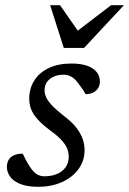

<svg xmlns="http://www.w3.org/2000/svg" viewBox="-20 -709 497 739"><path d="M67.5 -117.5Q74 -104.5 80.2 -92Q86.5 -79.5 99 -61.5Q111.5 -43.5 124 -37Q136.5 -30.5 151.5 -30.5Q177.5 -30.5 198.5 -39Q219.5 -47.5 232 -64.5Q244.5 -81.5 244.5 -105.5Q244.5 -122 238.5 -137.2Q232.5 -152.5 216.5 -170Q200.5 -187.5 170 -209.5Q140 -232 123 -251.8Q106 -271.5 99.2 -290.2Q92.5 -309 92.5 -329Q92.5 -368 111.8 -398.8Q131 -429.5 167.5 -447Q204 -464.5 255 -464.5Q291.5 -464.5 315.8 -455.8Q340 -447 352.2 -431.5Q364.5 -416 364.5 -395Q364.5 -381 357.8 -370Q351 -359 338.8 -352.8Q326.5 -346.5 309.5 -346.5Q304 -357 297 -367Q290 -377 278 -392.5Q266.5 -407.5 253.2 -414.5Q240 -421.5 226 -421.5Q193 -421.5 172.2 -405.2Q151.5 -389 151.5 -361Q151.5 -348 157.8 -334.2Q164 -320.5 180.2 -303.2Q196.5 -286 227 -262Q258 -238.5 274.8 -216.2Q291.5 -194 298.5 -173.2Q305.5 -152.5 305.5 -131.5Q305.5 -90 282 -58Q258.5 -26 218.2 -8Q178 10 127 10Q85 10 58.2 -0.8Q31.5 -11.5 19 -29Q6.5 -46.5 6.5 -66.5Q6.5 -81.5 12.8 -93Q19 -104.5 32.8 -111Q46.5 -117.5 67.5 -117.5ZM457 -689 303.5 -524.5H225.5L173 -689H211L285 -583H269L407.5 -689Z"/></svg>

Font: Newsreader 14pt
Style: Italic
Weight: 400
Italic angle: -17°
Designer: Hugues Gentile
Foundry: Production Type
Version: Version 1.003